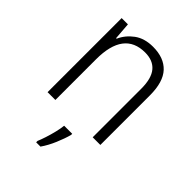

<svg xmlns="http://www.w3.org/2000/svg" viewBox="-220 -648 975 975"><g transform="rotate(45 268.0 -160.5)"><path d="M296 -542Q375 -542 417 -497Q459 -452 459 -356V0H404V-349Q404 -423 374.5 -458Q345 -493 288 -493Q136 -493 136 -292V0H80V-532H125L132 -440H136Q155 -483 195 -512.5Q235 -542 296 -542ZM318 69Q309 103 291 145.5Q273 188 250 221H219V211Q226 195 235 167.5Q244 140 251 111Q258 82 260 61H318Z"/></g></svg>

Font: Noto Sans Myanmar SemiCondensed Light
Style: Regular
Weight: 300
Width: 4
Designer: Monotype Design Team
Foundry: Monotype Imaging Inc.
Version: Version 2.107; ttfautohint (v1.8.4.7-5d5b)